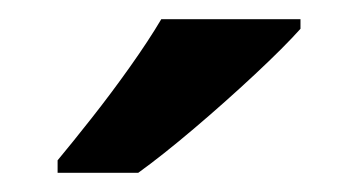

<svg xmlns="http://www.w3.org/2000/svg" viewBox="-20 -786 373 200"><path d="M293 -756Q276 -737 245.5 -708.5Q215 -680 182 -652Q149 -624 124 -606H40V-619Q55 -637 75.5 -663Q96 -689 115.5 -716.5Q135 -744 148 -766H293Z"/></svg>

Font: Noto Sans Canadian Aboriginal SemiBold
Style: Regular
Weight: 600
Designer: Monotype Design Team, Typotheque's Kevin King
Foundry: Monotype Imaging Inc.
Version: Version 2.004; ttfautohint (v1.8.4.7-5d5b)